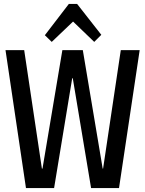

<svg xmlns="http://www.w3.org/2000/svg" viewBox="-20 -955 737 976"><path d="M8 -700H103L193 -98H196L297 -700H401L502 -98H504L594 -700H690L585 1H443L350 -557H347L255 1H112ZM208 -776 330 -935H372L495 -778L459 -742L329 -867H374L243 -742Z"/></svg>

Font: Pathway Extreme Condensed Medium
Style: Regular
Weight: 500
Width: 3
Version: Version 1.001;gftools[0.9.26]